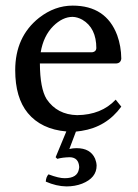

<svg xmlns="http://www.w3.org/2000/svg" viewBox="-20 -459 493 684"><path d="M229 101.1Q202.6 101.6 184.1 106.9L178.2 101.1L216.3 9.3Q127 1.5 79.1 -56.2Q34.2 -110.8 34.2 -209Q34.2 -328.1 119.1 -395.5Q174.8 -439 238.8 -439Q357.9 -439 397.5 -333.5Q411.6 -294.4 412.1 -250Q410.2 -233.9 394 -232.9H122.1Q122.6 -144 146 -106Q183.6 -50.3 254.9 -48.8Q341.3 -49.8 392.1 -104L412.1 -79.1Q358.9 -6.3 270 7.3Q259.8 8.8 250.5 9.8L227.1 71.8Q239.7 68.8 252.9 68.8Q302.2 68.8 318.8 106.4Q323.7 118.7 324.2 130.9Q324.2 174.8 272.5 195.3Q247.1 205.1 216.8 205.1Q180.7 204.6 143.1 188Q144 171.4 152.8 162.1Q190.4 176.3 210.9 175.8Q255.9 175.8 261.2 143.1Q261.7 139.2 262.2 136.2Q260.3 102.1 229 101.1ZM125 -272.9H309.1Q322.3 -274.9 323.2 -287.1Q323.2 -359.4 273.4 -388.7Q255.9 -398.4 238.8 -398.9Q203.1 -398.9 169.9 -366.2Q134.8 -331.1 125 -272.9Z"/></svg>

Font: Linux Biolinum O
Style: Regular
Weight: 400
Designer: Philipp H. Poll
Foundry: Philipp H. Poll
Version: Version 1.0.4